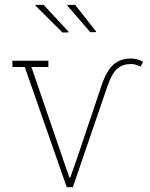

<svg xmlns="http://www.w3.org/2000/svg" viewBox="-20 -782 625 802"><path d="M258.8 0 83.5 -502H31.7V-528.3H182.1V-502H111.3L245.1 -111.8L270 -40L272.9 -39.6L298.8 -111.8L404.8 -426.8Q425.3 -487.3 454.1 -512.5Q482.9 -537.6 527.8 -537.6Q542 -537.6 555.2 -533.4Q568.4 -529.3 578.1 -523.9L566.9 -503.9Q560.1 -507.8 549.3 -511.2Q538.6 -514.6 525.9 -514.6Q494.6 -514.6 470.9 -496.1Q447.3 -477.5 426.3 -414.6L284.2 0ZM265.6 -646.5H240.7L127.9 -758.8L128.9 -761.7H162.1L266.6 -649.4ZM380.4 -647.9H356.9L261.2 -758.8L262.7 -761.7H293.9L381.3 -650.4Z"/></svg>

Font: Roboto Slab Thin
Style: Regular
Weight: 100
Designer: Google
Version: Version 2.000; ttfautohint (v1.8.1.43-b0c9)